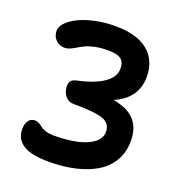

<svg xmlns="http://www.w3.org/2000/svg" viewBox="-152 -911 1004 1101"><g transform="rotate(20 350.0 -361.0)"><path d="M269 69.8Q210.9 69.8 169.9 60.5Q128.9 51.3 106 33.7Q83 16.1 73 -5.6Q63 -27.3 63 -55.2Q63 -86.4 76.4 -106.2Q89.8 -126 117.2 -126Q129.9 -126 142.1 -118.9Q154.3 -111.8 164.1 -103.5Q173.8 -95.2 195.3 -88.1Q216.8 -81.1 246.1 -81.1Q327.1 -81.1 388.4 -95Q449.7 -108.9 484.9 -136.7Q520 -164.6 520 -203.1Q520 -253.4 471.7 -271.7Q423.3 -290 293 -290Q258.3 -290 238.8 -315.2Q219.2 -340.3 219.2 -375Q219.2 -414.1 258.8 -421.9Q363.3 -444.3 418.7 -482.4Q474.1 -520.5 474.1 -571.8Q474.1 -613.8 450 -630.4Q425.8 -647 372.1 -647Q328.6 -647 293.5 -639.6Q258.3 -632.3 236.8 -621.8Q215.3 -611.3 198 -600.6Q180.7 -589.8 163.6 -582.5Q146.5 -575.2 128.9 -575.2Q99.1 -575.2 77.1 -596.9Q55.2 -618.7 55.2 -652.8Q55.2 -677.2 79.1 -702.1Q103 -727.1 143.1 -746.8Q183.1 -766.6 241.5 -779.3Q299.8 -792 362.8 -792Q496.1 -792 564 -735.8Q631.8 -679.7 631.8 -580.1Q631.8 -447.3 498 -390.1Q546.9 -381.8 581.3 -364.5Q615.7 -347.2 635.3 -322Q654.8 -296.9 663.3 -267.8Q671.9 -238.8 671.9 -202.1Q671.9 -134.3 641.4 -81.5Q610.8 -28.8 556.2 3.9Q501.5 36.6 429 53.2Q356.4 69.8 269 69.8Z"/></g></svg>

Font: Shantell Sans Irregular
Style: Bold
Weight: 700
Designer: Stephen Nixon, Anya Danilova, Shantell Martin
Foundry: Arrow Type
Version: Version 1.006;[9816181b4]